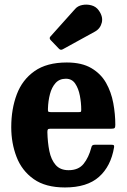

<svg xmlns="http://www.w3.org/2000/svg" viewBox="-20 -810 558 845"><path d="M29.5 -250Q29.5 -330 53.8 -394.5Q78 -459 132 -497Q186 -535 274 -535Q340 -535 382 -510.2Q424 -485.5 446.8 -445.2Q469.5 -405 478.5 -356.5Q487.5 -308 487.5 -260.5Q487.5 -249.5 484.2 -246.5Q481 -243.5 470 -243.5H202.5Q193.5 -243.5 191 -240.8Q188.5 -238 188.5 -229Q189.5 -183.5 197.2 -145.2Q205 -107 225 -84Q245 -61 282 -61Q325.5 -61 348 -89Q370.5 -117 382 -161Q383 -166.5 386.2 -169.8Q389.5 -173 397.5 -173H470Q479 -173 481 -170.5Q483 -168 482 -161.5Q468 -78 415.5 -31.5Q363 15 266 15Q180 15 128 -22Q76 -59 52.8 -119.5Q29.5 -180 29.5 -250ZM204.5 -316.5H324Q334 -316.5 335.8 -318Q337.5 -319.5 337.5 -327.5Q337.5 -357.5 331.5 -389Q325.5 -420.5 311 -442Q296.5 -463.5 270 -463.5Q241.5 -463.5 224.5 -444.5Q207.5 -425.5 199.8 -395.5Q192 -365.5 191 -332Q190.5 -323 192 -319.8Q193.5 -316.5 204.5 -316.5ZM239.5 -595.5 203 -633.5Q194.5 -642.5 203 -650.5L310.5 -770.5Q322 -784 342.2 -788Q362.5 -792 382.5 -786.5Q402.5 -781 414 -765Q434.5 -737 428 -710.5Q421.5 -684 398 -671L257 -593.5Q247 -587.5 239.5 -595.5Z"/></svg>

Font: Besley* Narrow
Style: Bold
Weight: 700
Width: 4
Designer: Owen Earl
Foundry: indestructible type*
Version: Version 3.000; ttfautohint (v1.8.3)